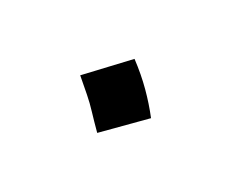

<svg xmlns="http://www.w3.org/2000/svg" viewBox="-45 -526 545 450"><g transform="rotate(30 227.0 -301.0)"><path d="M232 -204Q211 -225 196.5 -240.5Q182 -256 166.5 -269.5Q151 -283 130 -301L221 -398Q253 -374 278 -349Q303 -324 324 -297Z"/></g></svg>

Font: Noto Sans Arabic ExtCond SemBd
Style: Regular
Weight: 600
Width: 2
Designer: Monotype Design Team, Nadine Chahine, Nizar Qandah and Khaled Hosny
Foundry: Monotype Imaging Inc.
Version: Version 2.012; ttfautohint (v1.8.4.7-5d5b)